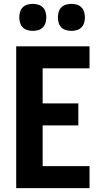

<svg xmlns="http://www.w3.org/2000/svg" viewBox="-20 -975 540 995"><path d="M64 0V-735H444V-621H201V-439H386V-325H201V-114H444V0ZM350 -815Q336 -815 322 -819Q308 -823 298 -833Q288 -843 284 -857Q280 -871 280 -885Q280 -899 284 -913Q288 -927 298 -937Q308 -947 322 -951Q336 -955 350 -955Q364 -955 378 -951Q392 -947 402 -937Q412 -927 416 -913Q420 -899 420 -885Q420 -871 416 -857Q412 -843 402 -833Q392 -823 378 -819Q364 -815 350 -815ZM150 -815Q136 -815 122 -819Q108 -823 98 -833Q88 -843 84 -857Q80 -871 80 -885Q80 -899 84 -913Q88 -927 98 -937Q108 -947 122 -951Q136 -955 150 -955Q164 -955 178 -951Q192 -947 202 -937Q212 -927 216 -913Q220 -899 220 -885Q220 -871 216 -857Q212 -843 202 -833Q192 -823 178 -819Q164 -815 150 -815Z"/></svg>

Font: Iosevka Curly Heavy
Style: Regular
Weight: 900
Monospace: yes
Designer: Belleve Invis
Foundry: Belleve Invis
Version: Version 22.1.2; ttfautohint (v1.8.4)